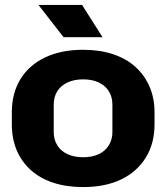

<svg xmlns="http://www.w3.org/2000/svg" viewBox="-20 -749 674 779"><path d="M317 10Q250 10 196.5 -7.5Q143 -25 105.5 -58.5Q68 -92 48 -139Q28 -186 28 -245V-293Q28 -371 63 -428Q98 -485 163 -516Q228 -547 317 -547Q384 -547 437.5 -529.5Q491 -512 528.5 -478.5Q566 -445 586.5 -398Q607 -351 607 -293V-245Q607 -167 571.5 -109.5Q536 -52 471.5 -21Q407 10 317 10ZM317 -111Q354 -111 380.5 -123.5Q407 -136 421.5 -159.5Q436 -183 436 -212V-325Q436 -356 421.5 -379Q407 -402 380.5 -414.5Q354 -427 317 -427Q281 -427 254 -414.5Q227 -402 212.5 -379Q198 -356 198 -325V-212Q198 -183 212.5 -159.5Q227 -136 254 -123.5Q281 -111 317 -111ZM238 -598 136 -729H313L396 -598Z"/></svg>

Font: Hubot Sans Condensed ExtraLight
Style: Bold
Weight: 700
Version: Version 2.000